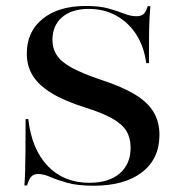

<svg xmlns="http://www.w3.org/2000/svg" viewBox="-20 -602 597 634"><path d="M288.7 11.3Q236.3 11.3 202 1.6Q167.7 -8.1 146 -17.7Q124.2 -27.4 105.6 -27.4Q91.1 -27.4 83.1 -18.5Q75 -9.7 69.4 10.5H60.5Q62.1 -8.1 62.9 -33.9Q63.7 -59.7 64.1 -101.2Q64.5 -142.7 64.5 -208.9H73.4Q84.7 -108.9 137.9 -53.6Q191.1 1.6 275 1.6Q339.5 1.6 375.4 -29.4Q411.3 -60.5 411.3 -114.5Q411.3 -146 397.6 -169Q383.9 -191.9 351.2 -210.5Q318.5 -229 262.1 -246.8Q192.7 -268.5 150.4 -294.4Q108.1 -320.2 88.3 -352Q68.5 -383.9 68.5 -425Q68.5 -497.6 121 -539.9Q173.4 -582.3 263.7 -582.3Q309.7 -582.3 339.1 -573.8Q368.5 -565.3 389.9 -556.9Q411.3 -548.4 430.6 -548.4Q446 -548.4 454 -555.6Q462.1 -562.9 467.7 -581.5H476.6Q475 -564.5 473.8 -543.1Q472.6 -521.8 472.2 -486.7Q471.8 -451.6 471.8 -393.5H462.9Q455.6 -448.4 429.8 -488.3Q404 -528.2 363.7 -550.4Q323.4 -572.6 273.4 -572.6Q216.9 -572.6 185.1 -545.2Q153.2 -517.7 153.2 -470.2Q153.2 -441.1 168.1 -419Q183.1 -396.8 218.1 -377.8Q253.2 -358.9 312.9 -338.7Q382.3 -316.1 424.6 -290.7Q466.9 -265.3 486.7 -232.7Q506.5 -200 506.5 -156.5Q506.5 -77.4 448.8 -33.1Q391.1 11.3 288.7 11.3Z"/></svg>

Font: Playfair 144pt SemiExpanded SemiBold
Style: Regular
Weight: 600
Width: 6
Designer: Claus Eggers Sørensen
Foundry: Claus Eggers Sørensen
Version: Version 2.203